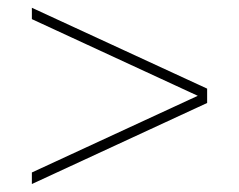

<svg xmlns="http://www.w3.org/2000/svg" viewBox="-20 -628 600 482"><path d="M60 -580V-608.5L500 -405.5V-369.5L60 -166V-195L476.5 -387.5Z"/></svg>

Font: Bodoni Moda 9pt
Style: Bold
Weight: 700
Designer: Owen Earl
Foundry: indestructible type
Version: Version 2.005